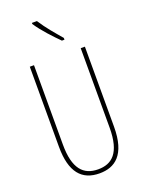

<svg xmlns="http://www.w3.org/2000/svg" viewBox="-175 -1030 836 1120"><g transform="rotate(-20 243.0 -470.0)"><path d="M202 -950H171V-943C204 -892 262 -831 300 -793H316V-804C277 -850 237 -895 202 -950ZM414 -217V-714H388V-221C388 -63 328 -15 243 -15C152 -15 98 -71 98 -221V-714H72V-217C72 -59 133 10 243 10C338 10 414 -42 414 -217Z"/></g></svg>

Font: Noto Sans Ethiopic ExtraCondensed Thin
Style: Regular
Weight: 100
Width: 2
Designer: Monotype Design Team
Foundry: Monotype Imaging Inc.
Version: Version 2.102